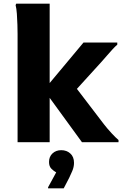

<svg xmlns="http://www.w3.org/2000/svg" viewBox="-20 -780 670 1053"><path d="M252.4 0H76.4V-593.6Q76.4 -613.6 75.5 -644.2Q74.7 -674.8 72.5 -704.4Q70.3 -734 65.6 -752L69 -760H252.4ZM220.8 -286.8 438 -546.8H623.2V-534.8Q613.2 -526.8 598.3 -510.7Q583.3 -494.7 567.7 -476.3Q552.1 -457.9 538.1 -442.5L354.6 -240.7L355.6 -353.1L550 -98.6Q568.6 -74.5 592.1 -49.2Q615.6 -24 630 -12V0H429.6ZM288.2 165.4Q275.4 158.6 262.2 145.7Q248.9 132.8 248.9 108.2Q248.9 79 268 61.3Q287 43.6 316 43.6Q345 43.6 365.5 61.7Q385.9 79.8 385.9 113.1Q385.9 136 376.1 158.4Q366.2 180.8 359.4 195.4L329.5 252.8H243.7V247.1Z"/></svg>

Font: Kufam
Style: Regular
Weight: 400
Designer: Wael Morcos, Artur Schmal
Foundry: Original Type
Version: Version 1.301; ttfautohint (v1.8.3)